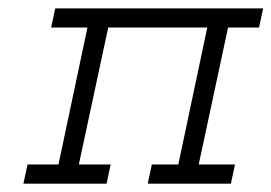

<svg xmlns="http://www.w3.org/2000/svg" viewBox="-20 -440 650 460"><path d="M610.4 -419.9 600.6 -374H526.4L456.1 -45.9H543L533.2 0H334L343.8 -45.9H407.2L476.6 -374H239.3L168.9 -45.9H245.1L235.4 0H36.1L45.9 -45.9H120.1L189.5 -374H102.5L112.3 -419.9Z"/></svg>

Font: Thabit-Oblique
Style: Oblique
Weight: 500
Designer: Regenerated by Nadim Shaikli
Foundry: MAK Alagha
Version: 0.01